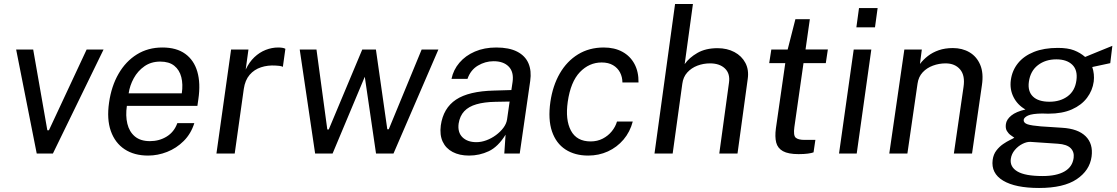

<svg xmlns="http://www.w3.org/2000/svg" viewBox="-20 -763 5550 954"><path d="M162.5 0 60.2 -517H144.9L215.2 -115.8H223.1L410.5 -517H494.6L242.8 0Z M715.8 10Q646.9 10 599.2 -21.4Q551.5 -52.9 530.7 -111.9Q509.9 -170.9 521.9 -253.3Q533.5 -334.9 569.1 -396.5Q604.7 -458.2 660.1 -492.6Q715.5 -527 787 -527Q856.7 -527 900.2 -495.6Q943.8 -464.2 960.5 -406.8Q977.2 -349.3 965.7 -270.8L960.8 -237H610.4Q603.2 -187.9 612.8 -148.2Q622.3 -108.6 650.1 -85.1Q678 -61.7 724.9 -61.7Q771.4 -61.7 808.3 -84.5Q845.3 -107.3 861.1 -151.1H945.5Q929 -98.5 892.9 -62.5Q856.8 -26.5 810.2 -8.2Q763.8 10 715.8 10ZM619.3 -299.4H883.3Q889.9 -343.8 880.9 -379.6Q871.8 -415.4 846 -436.2Q820.2 -457 776.2 -457Q730.7 -457 697.6 -433.7Q664.4 -410.5 644.6 -374.2Q624.8 -337.9 619.3 -299.4Z M1055.4 0 1128.2 -517H1214.5L1200.8 -417.3Q1218.3 -454.5 1243.9 -478.8Q1269.5 -503 1300.1 -515Q1330.7 -527 1362.3 -527Q1373 -527 1382.9 -525.5Q1392.8 -524 1398 -520.4L1385.5 -430.9Q1379 -434.4 1368.2 -435.7Q1357.4 -437 1349.9 -437.2Q1310.6 -439.8 1276.8 -428.6Q1243 -417.5 1220.3 -391.1Q1197.7 -364.6 1191.4 -321.5L1146.2 0Z M1545.8 0 1469.2 -517H1552.5L1606.3 -119.7H1613.5L1780 -517H1847.8L1904.4 -120.6H1911.6L2075.1 -517H2158.3L1935.1 0H1848.4L1792.5 -381.6L1632.5 0Z M2310.6 10Q2262.9 10 2229 -7.9Q2195.2 -25.7 2179.6 -59.2Q2164.1 -92.6 2170.2 -139.9Q2182.6 -225.9 2245.7 -267.9Q2308.8 -310 2435 -313L2520.9 -315.6L2526.9 -356Q2533.8 -405.6 2507.5 -432.3Q2481.3 -459.1 2431.6 -458.8Q2390.8 -458.6 2354.4 -436.9Q2318.1 -415.3 2302.8 -371.1H2223.4Q2232.6 -416 2262.7 -451.3Q2292.7 -486.6 2339.6 -506.8Q2386.5 -527 2445.8 -527Q2509.6 -527 2549.5 -506.5Q2589.5 -486 2605.6 -448.8Q2621.8 -411.5 2614.5 -360.8L2562.4 0H2485.7L2492.1 -93.8Q2454.7 -33.4 2408.6 -11.7Q2362.6 10 2310.6 10ZM2347.1 -56.6Q2371.4 -56.6 2396.8 -66Q2422.2 -75.4 2444.2 -91.7Q2466.3 -108 2481.4 -128.2Q2496.4 -148.4 2499.5 -169.8L2512.2 -258.4L2441.5 -257.1Q2386.3 -256.1 2347.6 -244.9Q2308.9 -233.8 2286.8 -210.4Q2264.8 -187 2258.8 -148.8Q2253.1 -105.3 2277.9 -80.9Q2302.7 -56.6 2347.1 -56.6Z M2902.4 10Q2836.1 10 2789.5 -20.4Q2742.9 -50.8 2722.6 -110.3Q2702.4 -169.8 2714.7 -256.7Q2726.4 -337.3 2761.5 -398.1Q2796.7 -459 2852.2 -493Q2907.8 -527 2979.8 -527Q3033.4 -527 3072.4 -505.7Q3111.5 -484.4 3132.5 -445.3Q3153.5 -406.3 3152.6 -353.2H3072.7Q3072.5 -380.5 3060.7 -403.1Q3048.8 -425.7 3026 -439.1Q3003.2 -452.6 2969.6 -452.6Q2907.4 -452.6 2861.3 -404.6Q2815.3 -356.6 2801 -257.3Q2788.2 -167.9 2816.8 -114.1Q2845.5 -60.3 2914.8 -60.3Q2948.1 -60.3 2975 -74.3Q3001.8 -88.2 3020 -110.8Q3038.3 -133.4 3045.7 -159.3H3124.1Q3110.5 -107.6 3078.1 -69.4Q3045.6 -31.3 3000.4 -10.6Q2955.2 10 2902.4 10Z M3232 0 3334.2 -743H3423L3382 -444.5Q3404.4 -476.5 3445.2 -500Q3486 -523.6 3545.2 -523.6Q3592.8 -523.6 3629.1 -504.3Q3665.4 -485 3683.7 -450.4Q3701.9 -415.9 3695.2 -370.3L3644.5 0H3553.9L3602.2 -352.5Q3608.5 -397.5 3582 -422.8Q3555.5 -448.1 3507.9 -448.1Q3475 -448.1 3445.2 -436.8Q3415.3 -425.4 3394.9 -402.9Q3374.5 -380.5 3370.2 -346.6L3322.3 0Z M3948.1 2.8Q3896.7 2.8 3870.3 -11.9Q3843.9 -26.6 3836.7 -55Q3829.6 -83.4 3835.2 -124.9L3881.8 -449.3H3802L3812.5 -517H3893.7L3932.1 -667.5H4003.9L3982.5 -517.3H4093.4L4083.2 -449.3H3972.4L3927 -131.3Q3921.3 -90 3933.6 -79Q3946 -67.9 3977.7 -67.9H4031.4L4022.3 -6Q4012.8 -2.3 3994.2 0.2Q3975.6 2.8 3948.1 2.8Z M4148.9 0 4221.9 -517H4309.4L4236.8 0ZM4235.1 -627.2 4248.2 -723H4340.7L4327.6 -627.2Z M4398.6 0 4473.5 -517H4560.3L4551 -445.2Q4567.5 -466.9 4590.7 -484.9Q4613.9 -502.8 4644.6 -513.5Q4675.4 -524.2 4714.6 -524.2Q4761.5 -524.2 4797.3 -503.1Q4833.1 -482 4850.5 -440.9Q4867.9 -399.8 4858.9 -339.8L4809.8 0H4719.5L4767.5 -330.9Q4776.1 -387.7 4750.6 -417.9Q4725 -448.1 4678.4 -448.1Q4645.7 -448.1 4615.5 -436.9Q4585.2 -425.8 4564.4 -403.5Q4543.7 -381.1 4539 -347.3L4488.6 0Z M5143 171Q5025.2 171 4964.4 134.6Q4903.5 98.1 4912.3 31.2Q4916.1 3.9 4930.8 -15.2Q4945.5 -34.3 4964.1 -47.1Q4982.7 -59.8 4998.5 -67.4Q5014.3 -75 5019.8 -78.8Q5012.8 -83.8 5001.8 -91.5Q4990.8 -99.2 4982.9 -112.4Q4975.1 -125.6 4978 -146.4Q4981 -169.3 5004.9 -188.9Q5028.9 -208.4 5075.2 -218.9Q5035.5 -241.6 5016 -280.5Q4996.4 -319.3 5002.6 -365.2Q5009.1 -413.1 5038.3 -449.2Q5067.5 -485.2 5117.4 -505.1Q5167.3 -525 5236.1 -525Q5285.6 -525 5316.6 -513Q5347.6 -501 5371.8 -480Q5380.9 -483.8 5398.7 -491.1Q5416.5 -498.4 5437.5 -507Q5458.5 -515.5 5477.4 -523.2Q5496.3 -530.9 5507 -535.3L5496.6 -449.2L5407.2 -430Q5418.9 -395 5414.5 -357.9Q5408.5 -313.3 5381.1 -277Q5353.8 -240.6 5305.9 -219.4Q5258 -198.2 5189.8 -198.2Q5182.8 -198.2 5173.7 -198.5Q5164.6 -198.8 5159.7 -199Q5108.7 -198.4 5088.1 -189Q5067.6 -179.5 5066.3 -166.8Q5065.9 -151.9 5085.8 -145.3Q5105.7 -138.8 5152.4 -135Q5171.7 -133.5 5198.9 -132Q5226.1 -130.6 5258 -128.1Q5336.5 -123.4 5374.5 -85.8Q5412.4 -48.1 5403.8 15.2Q5394.4 84.2 5329.6 127.6Q5264.8 171 5143 171ZM5160.6 111.7Q5229.6 111.7 5269.2 88.9Q5308.9 66.2 5314.7 21.4Q5318.5 -8.2 5299.7 -27Q5280.8 -45.8 5236.6 -48.8L5101.1 -58Q5082.6 -59.2 5060.8 -48.3Q5038.9 -37.4 5022.4 -17.8Q5005.9 1.7 5002.4 26.6Q4997.1 66.5 5035.5 89.1Q5073.9 111.7 5160.6 111.7ZM5194.6 -257.5Q5248.2 -257.5 5285 -284.7Q5321.7 -311.9 5328.5 -364.1Q5335.4 -415 5307.7 -441.5Q5280.1 -468.1 5228.7 -468.1Q5174.4 -468.1 5136.9 -439Q5099.5 -410 5092.2 -356.5Q5085.7 -309.2 5112.5 -283.3Q5139.3 -257.5 5194.6 -257.5Z"/></svg>

Font: Public Sans Thin
Style: Italic
Weight: 100
Italic angle: -8°
Designer: The Public Sans project authors (U.S. Web Design System). Libre Franklin designed by Pablo Impallari and Rodrigo Fuenzal
Version: Version 2.000